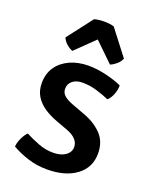

<svg xmlns="http://www.w3.org/2000/svg" viewBox="-139 -804 716 896"><g transform="rotate(20 219.0 -356.0)"><path d="M29 -36Q30 -55 40.5 -77.8Q51 -100.5 64.5 -113.5Q96.5 -96.5 132.5 -83Q168.5 -69.5 205 -69.5Q244 -69.5 266.8 -86Q289.5 -102.5 289.5 -128Q289.5 -148 274.5 -164.8Q259.5 -181.5 229.5 -192.5L171.5 -214Q137 -226.5 108.2 -245.5Q79.5 -264.5 62.2 -292Q45 -319.5 45 -357.5Q45 -404 68.2 -437.8Q91.5 -471.5 132.2 -489.8Q173 -508 224.5 -508Q266 -508 312.8 -496.8Q359.5 -485.5 390.5 -471Q391.5 -450.5 382.2 -426.5Q373 -402.5 358.5 -390.5Q331.5 -402.5 296.2 -413.2Q261 -424 224 -424Q193.5 -424 175 -409Q156.5 -394 156.5 -369.5Q156.5 -350 171 -336.8Q185.5 -323.5 215 -312.5L276.5 -289.5Q333 -269.5 368.8 -233Q404.5 -196.5 404.5 -137.5Q404.5 -67.5 350 -27Q295.5 13.5 205.5 13.5Q152.5 13.5 107.2 -1.5Q62 -16.5 29 -36ZM270 -720.5 366.5 -595Q359 -577 343 -564Q327 -551 314.5 -547L221 -637.5L128 -547Q115 -551 99.2 -564Q83.5 -577 76 -595L172.5 -720.5Q193 -726.5 221 -726.5Q249.5 -726.5 270 -720.5Z"/></g></svg>

Font: Signika Negative Light Medium
Style: Regular
Weight: 500
Version: Version 2.001